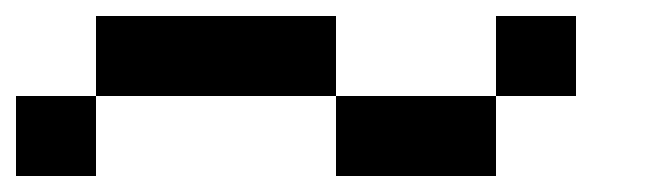

<svg xmlns="http://www.w3.org/2000/svg" viewBox="-20 -620 840 240"><path d="M0 -400V-500H100V-400ZM100 -500V-600H400V-500ZM400 -500H600V-400H400ZM600 -500V-600H700V-500Z"/></svg>

Font: Galmuri9 Regular
Style: Regular
Weight: 400
Designer: Lee Minseo (quiple)
Version: Version 2.399;hotconv 1.1.1;makeotfexe 2.6.0 DEVELOPMENT